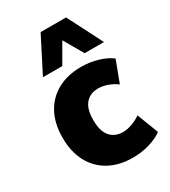

<svg xmlns="http://www.w3.org/2000/svg" viewBox="-189 -851 843 954"><g transform="rotate(-30 233.0 -374.0)"><path d="M288 11Q210 11 152.5 -20.5Q95 -52 64 -110.5Q33 -169 33 -249Q33 -330 64 -388Q95 -446 152.5 -477.5Q210 -509 288 -509Q337 -509 383 -495.5Q429 -482 458 -459L412 -337Q389 -354 361.5 -364Q334 -374 308 -374Q262 -374 235.5 -343.5Q209 -313 209 -249Q209 -186 235.5 -155Q262 -124 308 -124Q334 -124 362 -134.5Q390 -145 411 -160L458 -38Q429 -16 383 -2.5Q337 11 288 11ZM99 -559 201 -759H347L449 -559H338L274 -670L210 -559Z"/></g></svg>

Font: Nunito Sans 10pt SemiCondensed Black
Style: Regular
Weight: 900
Width: 4
Designer: Vernon Adams
Foundry: Vernon Adams
Version: Version 3.101;gftools[0.9.27]